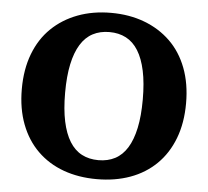

<svg xmlns="http://www.w3.org/2000/svg" viewBox="-53 -784 927 857"><g transform="rotate(5 411.0 -355.5)"><path d="M411 17Q329 17 261.5 -7.5Q194 -32 145 -80Q96 -128 69.5 -197.5Q43 -267 43 -355Q43 -443 69.5 -512.5Q96 -582 145 -629.5Q194 -677 261.5 -702.5Q329 -728 411 -728Q493 -728 560.5 -702.5Q628 -677 677 -629.5Q726 -582 752.5 -512.5Q779 -443 779 -355Q779 -267 752.5 -197.5Q726 -128 677 -80Q628 -32 560.5 -7.5Q493 17 411 17ZM411 -68Q453 -68 485.5 -85Q518 -102 540 -137.5Q562 -173 573.5 -227Q585 -281 585 -355Q585 -429 573.5 -483Q562 -537 540 -572.5Q518 -608 485.5 -625Q453 -642 411 -642Q369 -642 336.5 -625Q304 -608 282 -572.5Q260 -537 248.5 -483Q237 -429 237 -355Q237 -281 248.5 -227Q260 -173 282 -137.5Q304 -102 336.5 -85Q369 -68 411 -68Z"/></g></svg>

Font: Roboto Serif 20pt
Style: Bold
Weight: 700
Version: Version 1.008